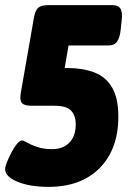

<svg xmlns="http://www.w3.org/2000/svg" viewBox="-23 -720 513 748"><path d="M166 8Q93 8 45 -12Q-3 -32 -3 -61Q-3 -70 4 -88Q11 -106 21.5 -126Q32 -146 43 -159.5Q54 -173 63 -173Q68 -173 82.5 -164.5Q97 -156 121.5 -147.5Q146 -139 180 -139Q223 -139 247.5 -164.5Q272 -190 272 -235Q272 -270 254 -289Q236 -308 189 -308H100Q72 -308 62.5 -318.5Q53 -329 58 -358L109 -650Q114 -679 125.5 -689.5Q137 -700 166 -700H417Q437 -700 446 -686.5Q455 -673 451 -640L447 -603Q444 -574 433.5 -558.5Q423 -543 401 -543H244L229 -455H239Q299 -455 344 -438Q389 -421 413.5 -379.5Q438 -338 438 -266Q438 -139 365.5 -65.5Q293 8 166 8Z"/></svg>

Font: Asap Condensed Condensed Black
Style: Italic
Weight: 900
Width: 3
Italic angle: -6°
Designer: Pablo Cosgaya
Foundry: Omnibus-Type
Version: Version 3.001; ttfautohint (v1.8.4.7-5d5b)